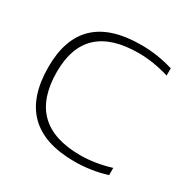

<svg xmlns="http://www.w3.org/2000/svg" viewBox="-158 -854 1003 1011"><g transform="rotate(30 343.0 -349.0)"><path d="M615.2 -24.4Q520 4.9 419.9 4.9Q53.7 4.9 53.7 -358.9Q53.7 -703.1 419.9 -703.1Q520 -703.1 615.2 -673.8V-629.9Q520 -659.2 429.7 -659.2Q105 -659.2 105 -358.9Q105 -39.1 429.7 -39.1Q520 -39.1 615.2 -68.4Z"/></g></svg>

Font: Voltera Light
Style: Light
Weight: 300
Designer: Bernd Montag
Version: Version 1.301